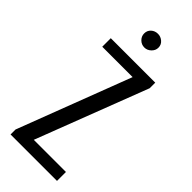

<svg xmlns="http://www.w3.org/2000/svg" viewBox="-211 -654 684 684"><g transform="rotate(45 131.0 -312.5)"><path d="M13 0V-25L176 -452H23V-495H247V-467L85 -45H247V0ZM131 -556Q116 -556 105.5 -566.5Q95 -577 95 -591Q95 -606 105.5 -615.5Q116 -625 131 -625Q145 -625 156 -615.5Q167 -606 167 -591Q167 -577 156 -566.5Q145 -556 131 -556Z"/></g></svg>

Font: Alumni Sans Thin
Style: Regular
Weight: 400
Version: Version 1.018